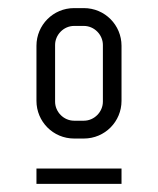

<svg xmlns="http://www.w3.org/2000/svg" viewBox="-20 -724 390 474"><path d="M280 -475V-611C280 -662 239 -704 187 -704H163C111 -704 70 -662 70 -611V-475C70 -424 111 -382 163 -382H187C239 -382 280 -424 280 -475ZM234 -473C234 -448 213 -426 187 -426H163C137 -426 116 -448 116 -473V-613C116 -638 137 -660 163 -660H187C213 -660 234 -638 234 -613ZM70 -270H280V-308H70Z"/></svg>

Font: Abel
Style: Regular
Weight: 400
Designer: Matthew Desmond
Foundry: Matthew Desmond
Version: Version 1.002